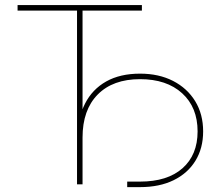

<svg xmlns="http://www.w3.org/2000/svg" viewBox="-20 -748 897 779"><path d="M51.3 -705.1V-727.5H555.7V-705.1H314.9V0H292.5V-705.1ZM496.1 11.2V-11.2H548.3Q659.2 -11.2 720.5 -65.4Q781.7 -119.6 781.7 -214.8Q781.7 -312.5 719 -369.6Q656.2 -426.8 548.3 -426.8Q438 -426.8 376.5 -364.5Q314.9 -302.2 314.9 -189.9H295.4Q295.4 -269.5 325 -327.6Q354.5 -385.7 410.9 -417.5Q467.3 -449.2 548.3 -449.2Q624.5 -449.2 682.1 -419.7Q739.7 -390.1 772 -337.4Q804.2 -284.7 804.2 -214.8Q804.2 -146.5 772.9 -95.7Q741.7 -44.9 684.3 -16.8Q627 11.2 548.3 11.2Z"/></svg>

Font: Inter 20pt Thin
Style: Regular
Weight: 250
Version: Version 4.001;git-66647c0bb